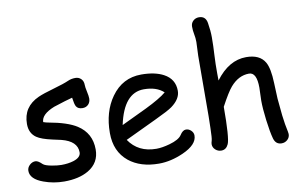

<svg xmlns="http://www.w3.org/2000/svg" viewBox="-81 -939 1775 1126"><g transform="rotate(-10 806.0 -376.0)"><path d="M397.5 -376Q370.6 -376 359.9 -394Q352.5 -406.7 347.2 -446.8Q310.5 -437.5 234.4 -412.6Q155.8 -381.3 155.3 -335.4Q169.9 -330.1 184.1 -327.6Q296.4 -307.6 351.1 -272.5Q430.7 -221.2 430.7 -124Q430.7 -44.4 361.8 -3.9Q304.7 29.3 217.3 29.3Q153.3 29.3 95.2 7.8Q20 -19.5 20 -68.4Q20 -87.9 35.4 -102.5Q50.8 -117.2 70.3 -117.2Q85.4 -117.2 109.4 -93.8Q121.1 -82.5 162.1 -75.2Q194.8 -69.3 217.3 -69.3Q258.3 -69.3 289.6 -79.1Q335 -93.3 335 -124Q335 -190.4 242.2 -213.9L191.4 -225.1Q126.5 -239.3 99.1 -258.3Q59.6 -285.6 59.6 -340.8Q59.6 -442.9 155.8 -486.3Q185.1 -499.5 249.5 -517.8Q314 -536.1 341.8 -548.8Q361.8 -557.6 385.3 -557.6Q406.2 -557.6 419.7 -543.9Q433.1 -530.3 433.1 -508.3Q433.1 -494.1 439.2 -466.8Q445.3 -439.5 445.3 -425.3Q445.3 -403.3 431.9 -389.6Q418.5 -376 397.5 -376Z M782.7 22.5Q672.4 22.5 604 -32.7Q529.3 -93.8 529.3 -203.6Q529.3 -330.6 590.8 -416.5Q657.7 -510.3 769.5 -510.3Q850.6 -510.3 901.9 -482.9Q964.8 -449.2 964.8 -379.4Q964.8 -330.6 909.7 -290.5Q885.3 -272.9 806.2 -235.8L619.6 -147.5Q647 -106.9 687.7 -86.4Q728.5 -65.9 782.7 -65.9Q816.4 -65.9 861.8 -78.6Q919.4 -94.7 936 -120.8Q952.6 -147 971.7 -147Q988.8 -147 1002.2 -134Q1015.6 -121.1 1015.6 -104Q1015.6 -49.8 928.2 -10.7Q853.5 22.5 782.7 22.5ZM769.5 -422.4Q710 -422.4 670.4 -376.2Q630.9 -330.1 611.3 -237.3L761.2 -308.6Q849.6 -351.6 887.2 -383.3Q845.2 -422.4 769.5 -422.4Z M1511.2 30.3Q1476.6 30.3 1465.8 -6.8Q1454.6 -46.9 1445.3 -120.6Q1436.5 -191.4 1436.5 -236.8Q1436.5 -249.5 1437.7 -275.4Q1439 -301.3 1439 -314Q1439 -405.8 1393.1 -405.8Q1331.1 -405.8 1282.2 -349.6Q1257.3 -320.8 1213.9 -239.7Q1213.9 -53.7 1198.2 -19.5Q1184.6 10.7 1155.8 10.7Q1135.7 10.7 1120.6 -2.9Q1105.5 -16.6 1105.5 -36.1Q1105.5 -43 1109.9 -57.6Q1113.8 -69.8 1115.2 -128.9L1116.7 -201.2L1118.2 -560.1Q1121.6 -620.6 1121.6 -641.6Q1121.6 -666.5 1116.9 -688.7Q1112.3 -710.9 1112.3 -734.9Q1112.3 -755.4 1126.5 -768.8Q1140.6 -782.2 1161.1 -782.2Q1201.2 -782.2 1208 -739.3Q1215.8 -691.9 1215.8 -653.8Q1215.8 -602.5 1212.4 -546.9Q1209.5 -493.7 1210 -439.9L1210.4 -397Q1250.5 -450.7 1296.1 -477.3Q1341.8 -503.9 1393.1 -503.9Q1474.1 -503.9 1504.4 -451.2Q1525.9 -414.1 1528.8 -326.2L1532.7 -232.9L1542.5 -131.3Q1549.3 -74.2 1559.1 -30.8Q1561 -22.5 1561 -16.6Q1561 3.4 1546.4 16.8Q1531.7 30.3 1511.2 30.3Z"/></g></svg>

Font: TUNJUNG BIRU
Style: Regular
Weight: 400
Designer: R.S. Wihananto
Foundry: R.S. Wihananto
Version: Version 2.0.1